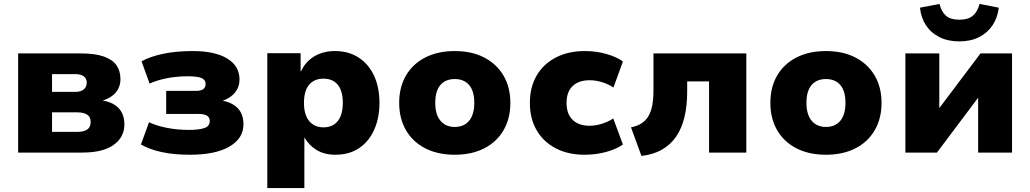

<svg xmlns="http://www.w3.org/2000/svg" viewBox="-20 -774 5226 974"><path d="M72 0V-503H389Q463 -503 507.5 -487Q552 -471 571.5 -442Q591 -413 591 -373Q591 -333 567.5 -305Q544 -277 501 -264Q541 -257 565 -240Q589 -223 600 -198.5Q611 -174 611 -143Q611 -78 556.5 -39Q502 0 397 0ZM244 -105H373Q405 -105 422.5 -117Q440 -129 440 -155Q440 -181 422 -192.5Q404 -204 373 -204H244ZM244 -308H363Q390 -308 405 -320.5Q420 -333 420 -355Q420 -376 404.5 -387Q389 -398 363 -398H244Z M944 11Q862 11 800 -2.5Q738 -16 695 -41L736 -154Q773 -136 826.5 -125.5Q880 -115 937 -115Q990 -115 1017 -124.5Q1044 -134 1044 -159Q1044 -179 1029.5 -187.5Q1015 -196 985 -196H823V-313H974Q999 -313 1011 -321.5Q1023 -330 1023 -349Q1023 -368 1003.5 -377.5Q984 -387 933 -387Q876 -387 826 -377Q776 -367 739 -350L698 -463Q741 -487 807 -501Q873 -515 957 -515Q1071 -515 1133 -477Q1195 -439 1195 -371Q1195 -333 1172.5 -305Q1150 -277 1110 -263Q1145 -256 1168.5 -240Q1192 -224 1203.5 -200Q1215 -176 1215 -143Q1215 -72 1144 -30.5Q1073 11 944 11Z M1336 180V-504H1505V-412H1507Q1530 -462 1575 -488.5Q1620 -515 1679 -515Q1749 -515 1800 -481.5Q1851 -448 1878 -389Q1905 -330 1905 -252Q1905 -177 1879 -117.5Q1853 -58 1803 -23.5Q1753 11 1681 11Q1625 11 1585.5 -13.5Q1546 -38 1525 -76H1524V180ZM1621 -128Q1668 -128 1693.5 -160Q1719 -192 1719 -252Q1719 -313 1693.5 -344Q1668 -375 1621 -375Q1574 -375 1548 -344Q1522 -313 1522 -252Q1522 -192 1548.5 -160Q1575 -128 1621 -128Z M2287 11Q2201 11 2137.5 -21.5Q2074 -54 2039.5 -113.5Q2005 -173 2005 -252Q2005 -332 2039.5 -391Q2074 -450 2137.5 -482.5Q2201 -515 2287 -515Q2373 -515 2436 -482.5Q2499 -450 2534 -391Q2569 -332 2569 -252Q2569 -173 2534.5 -113.5Q2500 -54 2436.5 -21.5Q2373 11 2287 11ZM2287 -130Q2334 -130 2360 -161.5Q2386 -193 2386 -252Q2386 -312 2360 -342.5Q2334 -373 2287 -373Q2240 -373 2214 -342.5Q2188 -312 2188 -252Q2188 -193 2214.5 -161.5Q2241 -130 2287 -130Z M2946 11Q2862 11 2799.5 -21.5Q2737 -54 2702.5 -113Q2668 -172 2668 -252Q2668 -332 2702.5 -391Q2737 -450 2800 -482.5Q2863 -515 2947 -515Q3005 -515 3057 -500Q3109 -485 3140 -462L3092 -330Q3067 -347 3034.5 -357Q3002 -367 2971 -367Q2916 -367 2885 -337.5Q2854 -308 2854 -252Q2854 -196 2885 -166Q2916 -136 2971 -136Q3002 -136 3034.5 -146.5Q3067 -157 3091 -173L3140 -41Q3108 -18 3056 -3.5Q3004 11 2946 11Z M3234 17 3181 -128Q3212 -134 3234 -148Q3256 -162 3269.5 -185Q3283 -208 3289 -240.5Q3295 -273 3295 -315V-503H3766V0H3577V-361H3466V-309Q3466 -238 3452.5 -181Q3439 -124 3411 -82.5Q3383 -41 3339 -15.5Q3295 10 3234 17Z M4170 11Q4084 11 4020.5 -21.5Q3957 -54 3922.5 -113.5Q3888 -173 3888 -252Q3888 -332 3922.5 -391Q3957 -450 4020.5 -482.5Q4084 -515 4170 -515Q4256 -515 4319 -482.5Q4382 -450 4417 -391Q4452 -332 4452 -252Q4452 -173 4417.5 -113.5Q4383 -54 4319.5 -21.5Q4256 11 4170 11ZM4170 -130Q4217 -130 4243 -161.5Q4269 -193 4269 -252Q4269 -312 4243 -342.5Q4217 -373 4170 -373Q4123 -373 4097 -342.5Q4071 -312 4071 -252Q4071 -193 4097.5 -161.5Q4124 -130 4170 -130Z M4573 0V-503H4745V-219H4740L4954 -503H5114V0H4942V-285H4947L4733 0ZM4847 -564Q4789 -564 4746 -585.5Q4703 -607 4677.5 -645.5Q4652 -684 4647 -735L4746 -754Q4756 -714 4779 -694Q4802 -674 4847 -674Q4892 -674 4916 -695Q4940 -716 4949 -754L5047 -735Q5040 -682 5014 -644Q4988 -606 4945.5 -585Q4903 -564 4847 -564Z"/></svg>

Font: Nunito Sans 8pt Black
Style: Regular
Weight: 900
Version: Version 3.101;gftools[0.9.27]